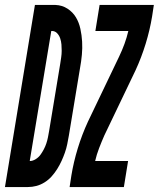

<svg xmlns="http://www.w3.org/2000/svg" viewBox="-66 -755 641 775"><path d="M-46 0 75 -735H158Q185 -734 206.5 -720Q228 -706 240.5 -685Q253 -664 258.5 -638.5Q264 -613 265.5 -587Q267 -561 264.5 -534Q262 -507 257 -480L212 -208Q209 -191 205.5 -173.5Q202 -156 196 -139Q190 -122 182.5 -105.5Q175 -89 165 -73Q155 -57 142.5 -43Q130 -29 114 -19Q98 -9 81 -4.5Q64 0 46 0ZM54 -105Q66 -105 78 -112.5Q90 -120 97.5 -130.5Q105 -141 111 -152.5Q117 -164 121 -176Q125 -188 127.5 -200.5Q130 -213 132 -225L177 -497Q179 -510 181 -523.5Q183 -537 183 -550Q183 -563 182 -575.5Q181 -588 177 -600Q173 -612 164.5 -621Q156 -630 143 -630H141ZM215 0 222 -46Q231 -101 248 -156.5Q265 -212 289 -264L415 -527Q427 -552 436.5 -578Q446 -604 452 -630H319L336 -735H555L548 -689Q539 -634 522 -578.5Q505 -523 481 -471L355 -208Q344 -183 334 -157Q324 -131 318 -105H451L434 0Z"/></svg>

Font: Iosevka Term Curly Extrabold
Style: Italic
Weight: 800
Italic angle: -9°
Designer: Belleve Invis
Foundry: Belleve Invis
Version: Version 32.3.0